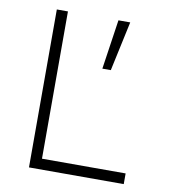

<svg xmlns="http://www.w3.org/2000/svg" viewBox="-80 -780 761 850"><g transform="rotate(10 300.0 -355.0)"><path d="M107 0V-710H157V-48H533V0ZM351 -487 384 -710H437L389 -487Z"/></g></svg>

Font: Geist Mono ExtraLight
Style: Regular
Weight: 200
Monospace: yes
Designer: Basement.studio, Andrés Briganti, Mateo Zaragoza
Foundry: Basement.studio, Vercel, Andrés Briganti, Guido Ferreyra, Mateo Zaragoza
Version: Version 1.500; ttfautohint (v1.8.4.7-5d5b)